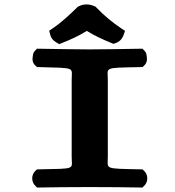

<svg xmlns="http://www.w3.org/2000/svg" viewBox="-20 -833 780 855"><path d="M460.1 -476.9C460.1 -535.2 437.3 -530.5 604.8 -534.2L614.8 -534.4L621.8 -540.9C638 -555.8 634.6 -573.8 632.9 -585.1C632 -591.3 631.5 -599.8 621.8 -608.7L614.3 -616.2L603.7 -616C548.6 -615 430.8 -613 379.1 -613C330.2 -613 211.8 -615 155.7 -616L145 -616.2L137.5 -608.7C127.9 -599.8 127.3 -591.3 126.4 -585.1C124.7 -573.8 121.3 -555.8 137.5 -540.9L144.5 -534.5L154.3 -534.2C321.2 -529.5 299.2 -534.8 299.2 -476.9V-136.2C299.2 -77 322.3 -82.6 154.5 -78.9L144.5 -78.6L137.5 -72.1C118.8 -54.9 118.8 -22.5 137.5 -5.3L145 2.2L155.7 2C210.6 1 292.7 0 380.2 0C467.3 0 547.5 1 603.7 2L614.3 2.2L621.8 -5.3C640.5 -22.5 640.5 -54.9 621.8 -72.1L614.8 -78.6L604.9 -78.9C439.4 -82.6 460.1 -78.4 460.1 -136.2ZM406 -803 400.7 -805.4C378.9 -815.1 353.3 -817 329.7 -804.4L326.2 -802.6L323.4 -799.8C288.7 -766.1 252.6 -732.2 213.5 -705.9L199.1 -696.2L203 -680.6C204.6 -674.5 207 -667.3 212.2 -660.3C217 -653.8 223.5 -648.4 230.7 -644.2L243.6 -636.5L257.8 -642.2C296.1 -657.4 328 -671.9 366.5 -695.3C400.3 -674.5 435.9 -658 474.2 -642.3L485.5 -637.7L496.9 -641.9C518.8 -650.1 527.1 -667.7 530.9 -678.6L536.8 -695.5L520.9 -706C482.1 -731.9 441.8 -764.8 409.7 -799Z"/></svg>

Font: Linux Libertine Mono O 
Style: Mono Bold
Weight: 400
Designer: Philipp H. Poll
Foundry: Philipp H. Poll
Version: Version 5.1.7